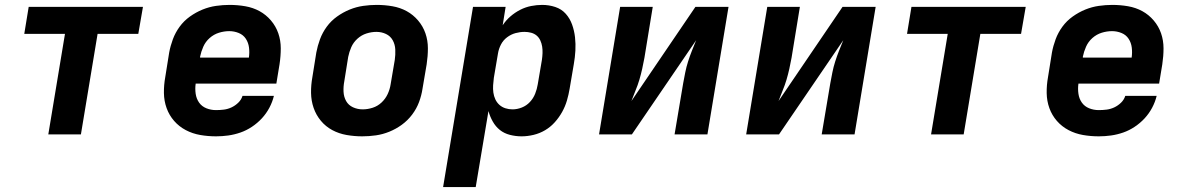

<svg xmlns="http://www.w3.org/2000/svg" viewBox="-20 -548 4840 783"><path d="M177 0 245 -410H79L97 -520H563L544 -410H378L310 0Z M861 8Q828 8 796.5 2.5Q765 -3 737.5 -17.5Q710 -32 690 -55Q670 -78 659.5 -107Q649 -136 648.5 -168.5Q648 -201 654 -234L670 -334Q675 -361 685 -388Q695 -415 712.5 -439Q730 -463 754.5 -480.5Q779 -498 806 -509Q833 -520 861 -524Q889 -528 916 -528Q949 -528 980.5 -522.5Q1012 -517 1038.5 -502.5Q1065 -488 1085 -464.5Q1105 -441 1115 -412Q1125 -383 1125 -351Q1125 -319 1120 -286L1107 -207H778Q775 -186 778 -165.5Q781 -145 792 -129.5Q803 -114 821.5 -106.5Q840 -99 861 -99Q877 -99 893 -101Q909 -103 924 -110Q939 -117 951.5 -129Q964 -141 969 -157H1097Q1091 -132 1078.5 -108.5Q1066 -85 1048 -65.5Q1030 -46 1007.5 -31Q985 -16 960.5 -7.5Q936 1 911 4.5Q886 8 861 8ZM796 -313H995Q998 -334 995.5 -354Q993 -374 982.5 -390Q972 -406 953.5 -413.5Q935 -421 915 -421Q894 -421 873 -414.5Q852 -408 835 -393Q818 -378 809 -357.5Q800 -337 796 -317Z M1457 8Q1425 8 1393.5 2.5Q1362 -3 1335 -17.5Q1308 -32 1288.5 -55.5Q1269 -79 1259 -108Q1249 -137 1248.5 -169Q1248 -201 1254 -234L1270 -334Q1275 -361 1285 -388Q1295 -415 1312.5 -439Q1330 -463 1354.5 -480.5Q1379 -498 1406 -509Q1433 -520 1461 -524Q1489 -528 1516 -528Q1549 -528 1580.5 -522.5Q1612 -517 1638.5 -502.5Q1665 -488 1685 -464.5Q1705 -441 1715 -412Q1725 -383 1725 -351Q1725 -319 1720 -286L1703 -186Q1699 -159 1689 -132Q1679 -105 1661 -81Q1643 -57 1619 -39.5Q1595 -22 1568 -11Q1541 0 1513 4Q1485 8 1457 8ZM1459 -102Q1479 -102 1499.5 -108.5Q1520 -115 1536 -130Q1552 -145 1561 -164.5Q1570 -184 1573 -204L1590 -304Q1593 -325 1592 -346Q1591 -367 1581.5 -384Q1572 -401 1554 -409.5Q1536 -418 1515 -418Q1495 -418 1474.5 -411.5Q1454 -405 1437.5 -390Q1421 -375 1412.5 -355.5Q1404 -336 1400 -316L1384 -216Q1380 -195 1381 -174Q1382 -153 1391.5 -136Q1401 -119 1419.5 -110.5Q1438 -102 1459 -102Z M1787 215 1909 -520H2042L2030 -445Q2043 -465 2061.5 -481Q2080 -497 2101.5 -508Q2123 -519 2146 -523.5Q2169 -528 2191 -528Q2219 -528 2244.5 -519.5Q2270 -511 2287 -492Q2304 -473 2313 -448Q2322 -423 2325 -396Q2328 -369 2326.5 -341.5Q2325 -314 2320 -286L2303 -186Q2299 -162 2292 -138Q2285 -114 2272.5 -91.5Q2260 -69 2242.5 -49.5Q2225 -30 2203 -17Q2181 -4 2156 2Q2131 8 2107 8Q2083 8 2059.5 2Q2036 -4 2018.5 -18Q2001 -32 1989.5 -52.5Q1978 -73 1972 -95L1920 215ZM2070 -102Q2089 -102 2108 -109.5Q2127 -117 2141 -132Q2155 -147 2162.5 -166Q2170 -185 2173 -204L2190 -304Q2192 -318 2192.5 -331.5Q2193 -345 2191 -358Q2189 -371 2183.5 -383Q2178 -395 2168.5 -403Q2159 -411 2146 -414.5Q2133 -418 2119 -418Q2101 -418 2082.5 -413Q2064 -408 2048 -396Q2032 -384 2023 -366.5Q2014 -349 2011 -331L1994 -231Q1992 -216 1991 -200.5Q1990 -185 1992 -170.5Q1994 -156 2000 -143Q2006 -130 2016.5 -120.5Q2027 -111 2041 -106.5Q2055 -102 2070 -102Z M2423 0 2509 -520H2642L2608 -312Q2604 -290 2599 -267.5Q2594 -245 2587.5 -223Q2581 -201 2572 -179.5Q2563 -158 2555 -136L2816 -520H2951L2865 0H2731L2766 -208Q2770 -230 2774.5 -252.5Q2779 -275 2786 -297Q2793 -319 2801.5 -340.5Q2810 -362 2819 -384L2557 0Z M3023 0 3109 -520H3242L3208 -312Q3204 -290 3199 -267.5Q3194 -245 3187.5 -223Q3181 -201 3172 -179.5Q3163 -158 3155 -136L3416 -520H3551L3465 0H3331L3366 -208Q3370 -230 3374.5 -252.5Q3379 -275 3386 -297Q3393 -319 3401.5 -340.5Q3410 -362 3419 -384L3157 0Z M3777 0 3845 -410H3679L3697 -520H4163L4144 -410H3978L3910 0Z M4461 8Q4428 8 4396.5 2.5Q4365 -3 4337.5 -17.5Q4310 -32 4290 -55Q4270 -78 4259.5 -107Q4249 -136 4248.5 -168.5Q4248 -201 4254 -234L4270 -334Q4275 -361 4285 -388Q4295 -415 4312.5 -439Q4330 -463 4354.5 -480.5Q4379 -498 4406 -509Q4433 -520 4461 -524Q4489 -528 4516 -528Q4549 -528 4580.5 -522.5Q4612 -517 4638.5 -502.5Q4665 -488 4685 -464.5Q4705 -441 4715 -412Q4725 -383 4725 -351Q4725 -319 4720 -286L4707 -207H4378Q4375 -186 4378 -165.5Q4381 -145 4392 -129.5Q4403 -114 4421.5 -106.5Q4440 -99 4461 -99Q4477 -99 4493 -101Q4509 -103 4524 -110Q4539 -117 4551.5 -129Q4564 -141 4569 -157H4697Q4691 -132 4678.5 -108.5Q4666 -85 4648 -65.5Q4630 -46 4607.5 -31Q4585 -16 4560.5 -7.5Q4536 1 4511 4.5Q4486 8 4461 8ZM4396 -313H4595Q4598 -334 4595.5 -354Q4593 -374 4582.5 -390Q4572 -406 4553.5 -413.5Q4535 -421 4515 -421Q4494 -421 4473 -414.5Q4452 -408 4435 -393Q4418 -378 4409 -357.5Q4400 -337 4396 -317Z"/></svg>

Font: Iosevka SS04 XBd Ex Obl
Style: Regular
Weight: 800
Width: 7
Italic angle: -9°
Monospace: yes
Designer: Belleve Invis
Foundry: Belleve Invis
Version: Version 19.0.0; ttfautohint (v1.8.4)